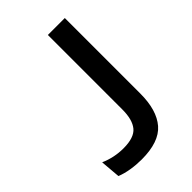

<svg xmlns="http://www.w3.org/2000/svg" viewBox="-197 -718 805 805"><g transform="rotate(-45 205.5 -315.0)"><path d="M153.5 8.5Q121.5 8.5 90.8 3.5Q60 -1.5 35 -11.5L27.5 -100.5Q52.5 -89.5 78.8 -84Q105 -78.5 132.5 -78.5Q196 -78.5 220 -107.8Q244 -137 244 -197V-639H344.5V-191Q344.5 -93 300.8 -42.2Q257 8.5 153.5 8.5Z"/></g></svg>

Font: Anek Bangla Medium
Style: Regular
Weight: 500
Designer: Sulekha Rajkumar (Bangla), Yesha Goshar (Latin)
Foundry: Ek Type
Version: Version 1.003